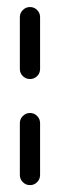

<svg xmlns="http://www.w3.org/2000/svg" viewBox="-20 -539 174 559"><path d="M67.4 0Q55.2 0 46.5 -8.7Q37.8 -17.4 37.8 -29.6V-180.4Q37.8 -192.6 46.5 -201.3Q55.2 -210 67.4 -210Q79.6 -210 88.1 -201.3Q96.7 -192.6 96.7 -180.4V-29.6Q96.7 -17.4 88.1 -8.7Q79.6 0 67.4 0ZM67.4 -308.9Q55.2 -308.9 46.5 -317.4Q37.8 -325.9 37.8 -338.1V-489.3Q37.8 -501.1 46.5 -509.8Q55.2 -518.5 67.4 -518.5Q79.6 -518.5 88.1 -509.8Q96.7 -501.1 96.7 -489.3V-338.1Q96.7 -325.9 88.1 -317.4Q79.6 -308.9 67.4 -308.9Z"/></svg>

Font: 26F Galaxy Hebrew Medium
Style: Regular
Weight: 500
Designer: C₂₉H₂₅N₃O₅
Version: Version 1.000